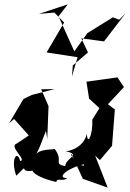

<svg xmlns="http://www.w3.org/2000/svg" viewBox="-20 -811 599 886"><path d="M58 -149C17 -136 107 -72 73 -68C61 -119 27 -82 55 0C127 -73 49 0 155 -29C113 -46 111 -1 240 29C242 7 271 29 290 11C238 11 290 -36 368 -53C370 -26 297 -93 310 -101L362 14L477 55L419 -93L441 -72L497 -138L510 -306L478 -330L552 -409L522 -454L379 -434L391 -356L439 -312L406 -259C409 -187 383 -137 381 -193C362 -120 284 -112 283 -113C359 -97 282 -82 281 -44C223 -56 275 -67 233 -123C169 -118 144 -120 111 -45C164 -123 156 -116 192 -207L198 -170L204 -321L170 -399L232 -400L127 -373L88 -354L22 -242L45 -262L113 -186ZM316 -509 386 -569 355 -634 460 -620 559 -749 530 -720 501 -731 383 -658 323 -574 250 -736 293 -791 160 -747 231 -753 276 -707 195 -569 338 -547 312 -458Z"/></svg>

Font: Charger Distortion
Style: 2It
Weight: 400
Designer: Jasper
Foundry: Cannot Into Space Fonts
Version: Version 0.98